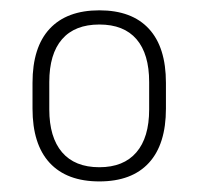

<svg xmlns="http://www.w3.org/2000/svg" viewBox="-20 -667 384 372"><path d="M172.5 -315.5Q109.5 -315.5 76.2 -351.5Q43 -387.5 43 -456.5V-506.5Q43 -575.5 76.2 -611.2Q109.5 -647 172.5 -647Q235.5 -647 268.5 -611.2Q301.5 -575.5 301.5 -506.5V-456.5Q301.5 -387.5 268.5 -351.5Q235.5 -315.5 172.5 -315.5ZM172.5 -343Q219.5 -343 244.2 -371.8Q269 -400.5 269 -455V-508Q269 -562.5 244.5 -591Q220 -619.5 172.5 -619.5Q125 -619.5 100.2 -591Q75.5 -562.5 75.5 -508V-455Q75.5 -401 100.2 -372Q125 -343 172.5 -343Z"/></svg>

Font: Anek Bangla ExtraLight
Style: Regular
Weight: 250
Designer: Sulekha Rajkumar (Bangla), Yesha Goshar (Latin)
Foundry: Ek Type
Version: Version 1.003